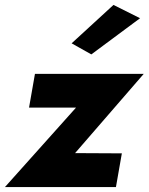

<svg xmlns="http://www.w3.org/2000/svg" viewBox="-36 -760 604 780"><path d="M273 -323 -16 0H435L459 -137L269 -138L548 -460H106L82 -323ZM533 -686 425 -740 255 -584 335 -539Z"/></svg>

Font: Jost
Style: Bold Italic
Weight: 700
Italic angle: -5°
Version: Version 3.710